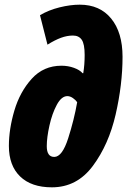

<svg xmlns="http://www.w3.org/2000/svg" viewBox="-20 -791 544 821"><path d="M18 -167Q18 -239 41.5 -318.5Q65 -398 115.5 -454Q166 -510 243 -510Q271 -510 296 -501Q321 -492 333 -478H336Q342 -514 342 -556Q342 -603 329.5 -621Q317 -639 292 -639Q267 -639 241 -629.5Q215 -620 183 -600L151 -726Q188 -748 234.5 -759.5Q281 -771 321 -771Q407 -771 455.5 -711.5Q504 -652 504 -548Q504 -430 474.5 -301.5Q445 -173 377 -81.5Q309 10 202 10Q114 10 66 -36.5Q18 -83 18 -167ZM310 -354Q304 -363 292 -371.5Q280 -380 268 -380Q243 -380 223 -343Q203 -306 191.5 -254.5Q180 -203 180 -166Q180 -120 212 -120Q246 -120 271.5 -199.5Q297 -279 310 -354Z"/></svg>

Font: Noto Sans UI CondBlack
Style: Italic
Weight: 900
Width: 3
Italic angle: -12°
Designer: Monotype Design Team
Foundry: Monotype Imaging Inc.
Version: Version 1.001